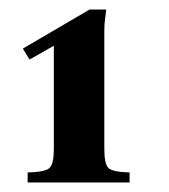

<svg xmlns="http://www.w3.org/2000/svg" viewBox="-20 -753 354 403"><path d="M199 -440Q199 -409 207.5 -400.5Q216 -392 252 -391V-370H38V-391Q75 -392 84 -400.5Q93 -409 93 -440V-657L42 -628L28 -651L168 -733H203Q202 -723 200.5 -712.5Q199 -702 199 -691Z"/></svg>

Font: Bona Nova
Style: Bold
Weight: 700
Designer: Mateusz Machalski
Foundry: Capitalics
Version: Version 4.001; ttfautohint (v1.8.3)